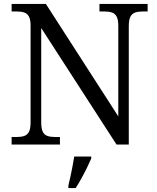

<svg xmlns="http://www.w3.org/2000/svg" viewBox="-20 -734 799 975"><path d="M39 0V-38.3H65.3Q87 -38.3 102.7 -43.5Q118.3 -48.7 126.8 -64.3Q135.3 -80 135.3 -113V-604Q135.3 -635.3 126.5 -650.7Q117.7 -666 102.2 -670.8Q86.7 -675.7 65.3 -675.7H39V-714H213L580.7 -143V-604Q580.7 -635.3 571.8 -650.7Q563 -666 547.5 -670.8Q532 -675.7 510.7 -675.7H485V-714H729.7V-675.7H704Q682.3 -675.7 666.7 -670.5Q651 -665.3 642.5 -649.7Q634 -634 634 -601V0H571.7L189.3 -591.7V-113Q189.3 -80 197.5 -64.3Q205.7 -48.7 221.3 -43.5Q237 -38.3 258.7 -38.3H284.3V0ZM327.3 208Q332.7 186 338.2 160.5Q343.7 135 348.5 109.3Q353.3 83.7 357 61H443.3V71Q434.3 92 421 119.2Q407.7 146.3 392.7 173.3Q377.7 200.3 364.3 221H327.3Z"/></svg>

Font: Noto Serif Hentaigana ExtraLight
Style: Regular
Weight: 200
Designer: Kazuhiro Yamada
Foundry: nipponia
Version: Version 1.000